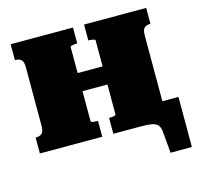

<svg xmlns="http://www.w3.org/2000/svg" viewBox="-102 -653 960 922"><g transform="rotate(-15 377.5 -192.0)"><path d="M70 -125V-418Q70 -445 59.5 -454.5Q49 -464 30 -464H28V-543H338V-464H334Q328 -464 321 -463Q314 -462 308.5 -460.5Q303 -459 303 -456V-87Q303 -84 308.5 -82Q314 -80 321 -79.5Q328 -79 333 -79H338V0H28V-79H30Q49 -79 59.5 -88.5Q70 -98 70 -125ZM427 -86V-455Q427 -459 421.5 -460.5Q416 -462 409.5 -463Q403 -464 397 -464H393V-543H702V-464H700Q682 -464 671.5 -454.5Q661 -445 661 -418V0H393V-79H397Q403 -79 409.5 -79.5Q416 -80 421.5 -82Q427 -84 427 -86ZM219 -236V-326H511V-236ZM474 0V-90H741V159H635L625 48Q623 30 614 19Q605 8 585 4Q565 0 530 0Z"/></g></svg>

Font: Roboto Serif Black
Style: Regular
Weight: 900
Designer: Greg Gazdowicz
Foundry: Commercial Type
Version: Version 1.008